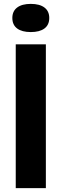

<svg xmlns="http://www.w3.org/2000/svg" viewBox="-20 -968 317 988"><path d="M61 0V-740H216V0ZM138.5 -803Q93 -803 68.2 -821.5Q43.5 -840 43.5 -875.5Q43.5 -910.5 68.2 -929.2Q93 -948 138.5 -948Q184 -948 208.8 -929.2Q233.5 -910.5 233.5 -875.5Q233.5 -840 208.8 -821.5Q184 -803 138.5 -803Z"/></svg>

Font: Encode Sans SmCnd
Style: Bold
Weight: 700
Width: 4
Designer: Multiple Designers
Foundry: Impallari Type
Version: Version 3.002; ttfautohint (v1.8.3) -l 8 -r 50 -G 200 -x 14 